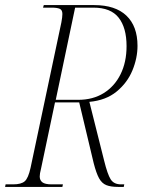

<svg xmlns="http://www.w3.org/2000/svg" viewBox="-37 -734 574 754"><path d="M-17 0 -15 -10H15Q46 -10 60 -22Q74 -34 83 -75L204 -646Q206 -656 207 -665Q208 -674 208 -679Q208 -695 197.5 -699.5Q187 -704 166 -704H132L135 -714H333Q416 -714 459.5 -672.5Q503 -631 503 -554Q503 -506 483 -457.5Q463 -409 421 -374.5Q379 -340 314 -334L372 -103Q385 -50 397.5 -30Q410 -10 438 -10H451L449 0H427Q398 0 380.5 -7Q363 -14 352 -34Q341 -54 331 -93L274 -332H179L124 -71Q119 -52 119 -41Q119 -26 129.5 -18Q140 -10 166 -10H210L208 0ZM270 -342Q328 -342 370.5 -368.5Q413 -395 436.5 -442.5Q460 -490 460 -553Q460 -625 429 -664.5Q398 -704 330 -704H258L182 -342Z"/></svg>

Font: Noto Serif Display Condensed ExtraLight
Style: Italic
Weight: 200
Width: 3
Italic angle: -12°
Designer: Monotype Design Team
Foundry: Monotype Imaging Inc.
Version: Version 2.009